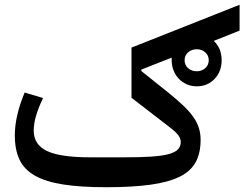

<svg xmlns="http://www.w3.org/2000/svg" viewBox="-20 -771 1022 803"><path d="M803 -410Q780 -410 761 -418.5Q742 -427 728 -441.5Q714 -456 706 -476Q698 -496 698 -519V-530L571 -480V-474L686 -382Q722 -353 747.5 -328.5Q773 -304 789 -281Q805 -258 812 -235Q819 -212 819 -186Q819 -131 798.5 -93Q778 -55 731.5 -32Q685 -9 609.5 1.5Q534 12 424 12Q317 12 244 0.5Q171 -11 126 -36.5Q81 -62 61.5 -103.5Q42 -145 42 -205Q42 -285 83 -384L160 -361Q141 -321 131 -287.5Q121 -254 121 -225Q121 -166 176.5 -139.5Q232 -113 358 -113H498Q567 -113 612.5 -116Q658 -119 685.5 -126.5Q713 -134 724.5 -146.5Q736 -159 736 -177Q736 -191 726 -205Q716 -219 687 -241L530 -362V-572L982 -751V-643L874 -600Q907 -569 907 -519Q907 -472 877.5 -441Q848 -410 803 -410ZM803 -473Q824 -473 838.5 -486Q853 -499 853 -519Q853 -539 838.5 -552Q824 -565 803 -565Q781 -565 766.5 -552Q752 -539 752 -519Q752 -499 766.5 -486Q781 -473 803 -473Z"/></svg>

Font: IBM Plex Arabic Medium
Style: Regular
Weight: 500
Designer: Mike Abbink, Paul van der Laan, Pieter van Rosmalen, Wael Morcos, Khajak Apelian
Foundry: Bold Monday
Version: Version 1.0